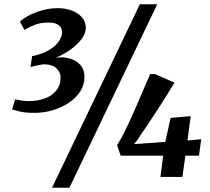

<svg xmlns="http://www.w3.org/2000/svg" viewBox="-20 -835 990 906"><path d="M143 -302.5Q95.5 -302.5 72.2 -309.2Q49 -316 37 -318L51.5 -366Q67.5 -362.5 84 -360.2Q100.5 -358 116.5 -358Q156 -358 190 -370Q224 -382 245 -407.2Q266 -432.5 266 -470.5Q266 -493.5 246.2 -512.8Q226.5 -532 184 -531.5Q174.5 -530 163.2 -528Q152 -526 141.8 -523.2Q131.5 -520.5 124 -518.5L131.5 -570Q182 -580.5 213.2 -599.8Q244.5 -619 258.8 -641.5Q273 -664 273 -683.5Q273 -703 257.8 -715.8Q242.5 -728.5 209.5 -728.5Q173 -728.5 147.8 -719.2Q122.5 -710 95 -694L74 -733.5Q92 -749.5 120 -763.8Q148 -778 182.2 -787.2Q216.5 -796.5 253.5 -796.5Q288.5 -796.5 318.5 -785.2Q348.5 -774 366.8 -753.2Q385 -732.5 385 -703.5Q385 -676 363 -648.2Q341 -620.5 308.2 -598Q275.5 -575.5 244 -563Q281.5 -567.5 312 -558Q342.5 -548.5 360.5 -527Q378.5 -505.5 378.5 -472Q378.5 -434 358.5 -403.2Q338.5 -372.5 304.5 -349.8Q270.5 -327 228.8 -314.8Q187 -302.5 143 -302.5ZM640 -815H722L307.5 51H225.5ZM737 0 750 -100.5H549.5L532.5 -149.5Q553.5 -183 575 -228Q596.5 -273 617.5 -320.8Q638.5 -368.5 656.8 -411.8Q675 -455 688.5 -485.5H711L803.5 -445Q788.5 -421 771.8 -393.8Q755 -366.5 737.2 -339Q719.5 -311.5 702.8 -285.8Q686 -260 671.8 -238.8Q657.5 -217.5 647 -203.5Q640.5 -193.5 632 -180Q623.5 -166.5 612.5 -155L760 -165.5L785 -278.5L880 -287L864.5 -172L929.5 -178L919 -100.5H855L840.5 0Z"/></svg>

Font: Merriweather 20pt ExtraBold
Style: Italic
Weight: 800
Italic angle: -7.8°
Version: Version 2.101